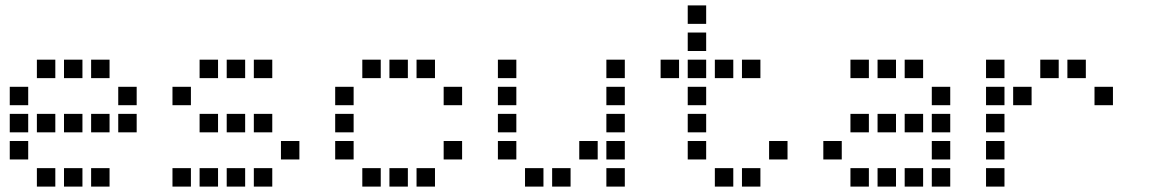

<svg xmlns="http://www.w3.org/2000/svg" viewBox="-20 -704 4240 708"><path d="M117 -484Q116 -484 116 -484Q116 -484 116 -483V-417Q116 -416 116 -416Q116 -416 117 -416H183Q184 -416 184 -416Q184 -416 184 -417V-483Q184 -484 184 -484Q184 -484 183 -484ZM217 -484Q216 -484 216 -484Q216 -484 216 -483V-417Q216 -416 216 -416Q216 -416 217 -416H283Q284 -416 284 -416Q284 -416 284 -417V-483Q284 -484 284 -484Q284 -484 283 -484ZM317 -484Q316 -484 316 -484Q316 -484 316 -483V-417Q316 -416 316 -416Q316 -416 317 -416H383Q384 -416 384 -416Q384 -416 384 -417V-483Q384 -484 384 -484Q384 -484 383 -484ZM17 -384Q16 -384 16 -384Q16 -384 16 -383V-317Q16 -316 16 -316Q16 -316 17 -316H83Q84 -316 84 -316Q84 -316 84 -317V-383Q84 -384 84 -384Q84 -384 83 -384ZM417 -384Q416 -384 416 -384Q416 -384 416 -383V-317Q416 -316 416 -316Q416 -316 417 -316H483Q484 -316 484 -316Q484 -316 484 -317V-383Q484 -384 484 -384Q484 -384 483 -384ZM17 -284Q16 -284 16 -284Q16 -284 16 -283V-217Q16 -216 16 -216Q16 -216 17 -216H83Q84 -216 84 -216Q84 -216 84 -217V-283Q84 -284 84 -284Q84 -284 83 -284ZM117 -284Q116 -284 116 -284Q116 -284 116 -283V-217Q116 -216 116 -216Q116 -216 117 -216H183Q184 -216 184 -216Q184 -216 184 -217V-283Q184 -284 184 -284Q184 -284 183 -284ZM217 -284Q216 -284 216 -284Q216 -284 216 -283V-217Q216 -216 216 -216Q216 -216 217 -216H283Q284 -216 284 -216Q284 -216 284 -217V-283Q284 -284 284 -284Q284 -284 283 -284ZM317 -284Q316 -284 316 -284Q316 -284 316 -283V-217Q316 -216 316 -216Q316 -216 317 -216H383Q384 -216 384 -216Q384 -216 384 -217V-283Q384 -284 384 -284Q384 -284 383 -284ZM417 -284Q416 -284 416 -284Q416 -284 416 -283V-217Q416 -216 416 -216Q416 -216 417 -216H483Q484 -216 484 -216Q484 -216 484 -217V-283Q484 -284 484 -284Q484 -284 483 -284ZM17 -184Q16 -184 16 -184Q16 -184 16 -183V-117Q16 -116 16 -116Q16 -116 17 -116H83Q84 -116 84 -116Q84 -116 84 -117V-183Q84 -184 84 -184Q84 -184 83 -184ZM117 -84Q116 -84 116 -84Q116 -84 116 -83V-17Q116 -16 116 -16Q116 -16 117 -16H183Q184 -16 184 -16Q184 -16 184 -17V-83Q184 -84 184 -84Q184 -84 183 -84ZM217 -84Q216 -84 216 -84Q216 -84 216 -83V-17Q216 -16 216 -16Q216 -16 217 -16H283Q284 -16 284 -16Q284 -16 284 -17V-83Q284 -84 284 -84Q284 -84 283 -84ZM317 -84Q316 -84 316 -84Q316 -84 316 -83V-17Q316 -16 316 -16Q316 -16 317 -16H383Q384 -16 384 -16Q384 -16 384 -17V-83Q384 -84 384 -84Q384 -84 383 -84Z M717 -484Q716 -484 716 -484Q716 -484 716 -483V-417Q716 -416 716 -416Q716 -416 717 -416H783Q784 -416 784 -416Q784 -416 784 -417V-483Q784 -484 784 -484Q784 -484 783 -484ZM817 -484Q816 -484 816 -484Q816 -484 816 -483V-417Q816 -416 816 -416Q816 -416 817 -416H883Q884 -416 884 -416Q884 -416 884 -417V-483Q884 -484 884 -484Q884 -484 883 -484ZM917 -484Q916 -484 916 -484Q916 -484 916 -483V-417Q916 -416 916 -416Q916 -416 917 -416H983Q984 -416 984 -416Q984 -416 984 -417V-483Q984 -484 984 -484Q984 -484 983 -484ZM617 -384Q616 -384 616 -384Q616 -384 616 -383V-317Q616 -316 616 -316Q616 -316 617 -316H683Q684 -316 684 -316Q684 -316 684 -317V-383Q684 -384 684 -384Q684 -384 683 -384ZM717 -284Q716 -284 716 -284Q716 -284 716 -283V-217Q716 -216 716 -216Q716 -216 717 -216H783Q784 -216 784 -216Q784 -216 784 -217V-283Q784 -284 784 -284Q784 -284 783 -284ZM817 -284Q816 -284 816 -284Q816 -284 816 -283V-217Q816 -216 816 -216Q816 -216 817 -216H883Q884 -216 884 -216Q884 -216 884 -217V-283Q884 -284 884 -284Q884 -284 883 -284ZM917 -284Q916 -284 916 -284Q916 -284 916 -283V-217Q916 -216 916 -216Q916 -216 917 -216H983Q984 -216 984 -216Q984 -216 984 -217V-283Q984 -284 984 -284Q984 -284 983 -284ZM1017 -184Q1016 -184 1016 -184Q1016 -184 1016 -183V-117Q1016 -116 1016 -116Q1016 -116 1017 -116H1083Q1084 -116 1084 -116Q1084 -116 1084 -117V-183Q1084 -184 1084 -184Q1084 -184 1083 -184ZM617 -84Q616 -84 616 -84Q616 -84 616 -83V-17Q616 -16 616 -16Q616 -16 617 -16H683Q684 -16 684 -16Q684 -16 684 -17V-83Q684 -84 684 -84Q684 -84 683 -84ZM717 -84Q716 -84 716 -84Q716 -84 716 -83V-17Q716 -16 716 -16Q716 -16 717 -16H783Q784 -16 784 -16Q784 -16 784 -17V-83Q784 -84 784 -84Q784 -84 783 -84ZM817 -84Q816 -84 816 -84Q816 -84 816 -83V-17Q816 -16 816 -16Q816 -16 817 -16H883Q884 -16 884 -16Q884 -16 884 -17V-83Q884 -84 884 -84Q884 -84 883 -84ZM917 -84Q916 -84 916 -84Q916 -84 916 -83V-17Q916 -16 916 -16Q916 -16 917 -16H983Q984 -16 984 -16Q984 -16 984 -17V-83Q984 -84 984 -84Q984 -84 983 -84Z M1317 -484Q1316 -484 1316 -484Q1316 -484 1316 -483V-417Q1316 -416 1316 -416Q1316 -416 1317 -416H1383Q1384 -416 1384 -416Q1384 -416 1384 -417V-483Q1384 -484 1384 -484Q1384 -484 1383 -484ZM1417 -484Q1416 -484 1416 -484Q1416 -484 1416 -483V-417Q1416 -416 1416 -416Q1416 -416 1417 -416H1483Q1484 -416 1484 -416Q1484 -416 1484 -417V-483Q1484 -484 1484 -484Q1484 -484 1483 -484ZM1517 -484Q1516 -484 1516 -484Q1516 -484 1516 -483V-417Q1516 -416 1516 -416Q1516 -416 1517 -416H1583Q1584 -416 1584 -416Q1584 -416 1584 -417V-483Q1584 -484 1584 -484Q1584 -484 1583 -484ZM1217 -384Q1216 -384 1216 -384Q1216 -384 1216 -383V-317Q1216 -316 1216 -316Q1216 -316 1217 -316H1283Q1284 -316 1284 -316Q1284 -316 1284 -317V-383Q1284 -384 1284 -384Q1284 -384 1283 -384ZM1617 -384Q1616 -384 1616 -384Q1616 -384 1616 -383V-317Q1616 -316 1616 -316Q1616 -316 1617 -316H1683Q1684 -316 1684 -316Q1684 -316 1684 -317V-383Q1684 -384 1684 -384Q1684 -384 1683 -384ZM1217 -284Q1216 -284 1216 -284Q1216 -284 1216 -283V-217Q1216 -216 1216 -216Q1216 -216 1217 -216H1283Q1284 -216 1284 -216Q1284 -216 1284 -217V-283Q1284 -284 1284 -284Q1284 -284 1283 -284ZM1217 -184Q1216 -184 1216 -184Q1216 -184 1216 -183V-117Q1216 -116 1216 -116Q1216 -116 1217 -116H1283Q1284 -116 1284 -116Q1284 -116 1284 -117V-183Q1284 -184 1284 -184Q1284 -184 1283 -184ZM1617 -184Q1616 -184 1616 -184Q1616 -184 1616 -183V-117Q1616 -116 1616 -116Q1616 -116 1617 -116H1683Q1684 -116 1684 -116Q1684 -116 1684 -117V-183Q1684 -184 1684 -184Q1684 -184 1683 -184ZM1317 -84Q1316 -84 1316 -84Q1316 -84 1316 -83V-17Q1316 -16 1316 -16Q1316 -16 1317 -16H1383Q1384 -16 1384 -16Q1384 -16 1384 -17V-83Q1384 -84 1384 -84Q1384 -84 1383 -84ZM1417 -84Q1416 -84 1416 -84Q1416 -84 1416 -83V-17Q1416 -16 1416 -16Q1416 -16 1417 -16H1483Q1484 -16 1484 -16Q1484 -16 1484 -17V-83Q1484 -84 1484 -84Q1484 -84 1483 -84ZM1517 -84Q1516 -84 1516 -84Q1516 -84 1516 -83V-17Q1516 -16 1516 -16Q1516 -16 1517 -16H1583Q1584 -16 1584 -16Q1584 -16 1584 -17V-83Q1584 -84 1584 -84Q1584 -84 1583 -84Z M1817 -484Q1816 -484 1816 -484Q1816 -484 1816 -483V-417Q1816 -416 1816 -416Q1816 -416 1817 -416H1883Q1884 -416 1884 -416Q1884 -416 1884 -417V-483Q1884 -484 1884 -484Q1884 -484 1883 -484ZM2217 -484Q2216 -484 2216 -484Q2216 -484 2216 -483V-417Q2216 -416 2216 -416Q2216 -416 2217 -416H2283Q2284 -416 2284 -416Q2284 -416 2284 -417V-483Q2284 -484 2284 -484Q2284 -484 2283 -484ZM1817 -384Q1816 -384 1816 -384Q1816 -384 1816 -383V-317Q1816 -316 1816 -316Q1816 -316 1817 -316H1883Q1884 -316 1884 -316Q1884 -316 1884 -317V-383Q1884 -384 1884 -384Q1884 -384 1883 -384ZM2217 -384Q2216 -384 2216 -384Q2216 -384 2216 -383V-317Q2216 -316 2216 -316Q2216 -316 2217 -316H2283Q2284 -316 2284 -316Q2284 -316 2284 -317V-383Q2284 -384 2284 -384Q2284 -384 2283 -384ZM1817 -284Q1816 -284 1816 -284Q1816 -284 1816 -283V-217Q1816 -216 1816 -216Q1816 -216 1817 -216H1883Q1884 -216 1884 -216Q1884 -216 1884 -217V-283Q1884 -284 1884 -284Q1884 -284 1883 -284ZM2217 -284Q2216 -284 2216 -284Q2216 -284 2216 -283V-217Q2216 -216 2216 -216Q2216 -216 2217 -216H2283Q2284 -216 2284 -216Q2284 -216 2284 -217V-283Q2284 -284 2284 -284Q2284 -284 2283 -284ZM1817 -184Q1816 -184 1816 -184Q1816 -184 1816 -183V-117Q1816 -116 1816 -116Q1816 -116 1817 -116H1883Q1884 -116 1884 -116Q1884 -116 1884 -117V-183Q1884 -184 1884 -184Q1884 -184 1883 -184ZM2117 -184Q2116 -184 2116 -184Q2116 -184 2116 -183V-117Q2116 -116 2116 -116Q2116 -116 2117 -116H2183Q2184 -116 2184 -116Q2184 -116 2184 -117V-183Q2184 -184 2184 -184Q2184 -184 2183 -184ZM2217 -184Q2216 -184 2216 -184Q2216 -184 2216 -183V-117Q2216 -116 2216 -116Q2216 -116 2217 -116H2283Q2284 -116 2284 -116Q2284 -116 2284 -117V-183Q2284 -184 2284 -184Q2284 -184 2283 -184ZM1917 -84Q1916 -84 1916 -84Q1916 -84 1916 -83V-17Q1916 -16 1916 -16Q1916 -16 1917 -16H1983Q1984 -16 1984 -16Q1984 -16 1984 -17V-83Q1984 -84 1984 -84Q1984 -84 1983 -84ZM2017 -84Q2016 -84 2016 -84Q2016 -84 2016 -83V-17Q2016 -16 2016 -16Q2016 -16 2017 -16H2083Q2084 -16 2084 -16Q2084 -16 2084 -17V-83Q2084 -84 2084 -84Q2084 -84 2083 -84ZM2217 -84Q2216 -84 2216 -84Q2216 -84 2216 -83V-17Q2216 -16 2216 -16Q2216 -16 2217 -16H2283Q2284 -16 2284 -16Q2284 -16 2284 -17V-83Q2284 -84 2284 -84Q2284 -84 2283 -84Z M2517 -684Q2516 -684 2516 -684Q2516 -684 2516 -683V-617Q2516 -616 2516 -616Q2516 -616 2517 -616H2583Q2584 -616 2584 -616Q2584 -616 2584 -617V-683Q2584 -684 2584 -684Q2584 -684 2583 -684ZM2517 -584Q2516 -584 2516 -584Q2516 -584 2516 -583V-517Q2516 -516 2516 -516Q2516 -516 2517 -516H2583Q2584 -516 2584 -516Q2584 -516 2584 -517V-583Q2584 -584 2584 -584Q2584 -584 2583 -584ZM2417 -484Q2416 -484 2416 -484Q2416 -484 2416 -483V-417Q2416 -416 2416 -416Q2416 -416 2417 -416H2483Q2484 -416 2484 -416Q2484 -416 2484 -417V-483Q2484 -484 2484 -484Q2484 -484 2483 -484ZM2517 -484Q2516 -484 2516 -484Q2516 -484 2516 -483V-417Q2516 -416 2516 -416Q2516 -416 2517 -416H2583Q2584 -416 2584 -416Q2584 -416 2584 -417V-483Q2584 -484 2584 -484Q2584 -484 2583 -484ZM2617 -484Q2616 -484 2616 -484Q2616 -484 2616 -483V-417Q2616 -416 2616 -416Q2616 -416 2617 -416H2683Q2684 -416 2684 -416Q2684 -416 2684 -417V-483Q2684 -484 2684 -484Q2684 -484 2683 -484ZM2717 -484Q2716 -484 2716 -484Q2716 -484 2716 -483V-417Q2716 -416 2716 -416Q2716 -416 2717 -416H2783Q2784 -416 2784 -416Q2784 -416 2784 -417V-483Q2784 -484 2784 -484Q2784 -484 2783 -484ZM2517 -384Q2516 -384 2516 -384Q2516 -384 2516 -383V-317Q2516 -316 2516 -316Q2516 -316 2517 -316H2583Q2584 -316 2584 -316Q2584 -316 2584 -317V-383Q2584 -384 2584 -384Q2584 -384 2583 -384ZM2517 -284Q2516 -284 2516 -284Q2516 -284 2516 -283V-217Q2516 -216 2516 -216Q2516 -216 2517 -216H2583Q2584 -216 2584 -216Q2584 -216 2584 -217V-283Q2584 -284 2584 -284Q2584 -284 2583 -284ZM2517 -184Q2516 -184 2516 -184Q2516 -184 2516 -183V-117Q2516 -116 2516 -116Q2516 -116 2517 -116H2583Q2584 -116 2584 -116Q2584 -116 2584 -117V-183Q2584 -184 2584 -184Q2584 -184 2583 -184ZM2817 -184Q2816 -184 2816 -184Q2816 -184 2816 -183V-117Q2816 -116 2816 -116Q2816 -116 2817 -116H2883Q2884 -116 2884 -116Q2884 -116 2884 -117V-183Q2884 -184 2884 -184Q2884 -184 2883 -184ZM2617 -84Q2616 -84 2616 -84Q2616 -84 2616 -83V-17Q2616 -16 2616 -16Q2616 -16 2617 -16H2683Q2684 -16 2684 -16Q2684 -16 2684 -17V-83Q2684 -84 2684 -84Q2684 -84 2683 -84ZM2717 -84Q2716 -84 2716 -84Q2716 -84 2716 -83V-17Q2716 -16 2716 -16Q2716 -16 2717 -16H2783Q2784 -16 2784 -16Q2784 -16 2784 -17V-83Q2784 -84 2784 -84Q2784 -84 2783 -84Z M3117 -484Q3116 -484 3116 -484Q3116 -484 3116 -483V-417Q3116 -416 3116 -416Q3116 -416 3117 -416H3183Q3184 -416 3184 -416Q3184 -416 3184 -417V-483Q3184 -484 3184 -484Q3184 -484 3183 -484ZM3217 -484Q3216 -484 3216 -484Q3216 -484 3216 -483V-417Q3216 -416 3216 -416Q3216 -416 3217 -416H3283Q3284 -416 3284 -416Q3284 -416 3284 -417V-483Q3284 -484 3284 -484Q3284 -484 3283 -484ZM3317 -484Q3316 -484 3316 -484Q3316 -484 3316 -483V-417Q3316 -416 3316 -416Q3316 -416 3317 -416H3383Q3384 -416 3384 -416Q3384 -416 3384 -417V-483Q3384 -484 3384 -484Q3384 -484 3383 -484ZM3417 -384Q3416 -384 3416 -384Q3416 -384 3416 -383V-317Q3416 -316 3416 -316Q3416 -316 3417 -316H3483Q3484 -316 3484 -316Q3484 -316 3484 -317V-383Q3484 -384 3484 -384Q3484 -384 3483 -384ZM3117 -284Q3116 -284 3116 -284Q3116 -284 3116 -283V-217Q3116 -216 3116 -216Q3116 -216 3117 -216H3183Q3184 -216 3184 -216Q3184 -216 3184 -217V-283Q3184 -284 3184 -284Q3184 -284 3183 -284ZM3217 -284Q3216 -284 3216 -284Q3216 -284 3216 -283V-217Q3216 -216 3216 -216Q3216 -216 3217 -216H3283Q3284 -216 3284 -216Q3284 -216 3284 -217V-283Q3284 -284 3284 -284Q3284 -284 3283 -284ZM3317 -284Q3316 -284 3316 -284Q3316 -284 3316 -283V-217Q3316 -216 3316 -216Q3316 -216 3317 -216H3383Q3384 -216 3384 -216Q3384 -216 3384 -217V-283Q3384 -284 3384 -284Q3384 -284 3383 -284ZM3417 -284Q3416 -284 3416 -284Q3416 -284 3416 -283V-217Q3416 -216 3416 -216Q3416 -216 3417 -216H3483Q3484 -216 3484 -216Q3484 -216 3484 -217V-283Q3484 -284 3484 -284Q3484 -284 3483 -284ZM3017 -184Q3016 -184 3016 -184Q3016 -184 3016 -183V-117Q3016 -116 3016 -116Q3016 -116 3017 -116H3083Q3084 -116 3084 -116Q3084 -116 3084 -117V-183Q3084 -184 3084 -184Q3084 -184 3083 -184ZM3417 -184Q3416 -184 3416 -184Q3416 -184 3416 -183V-117Q3416 -116 3416 -116Q3416 -116 3417 -116H3483Q3484 -116 3484 -116Q3484 -116 3484 -117V-183Q3484 -184 3484 -184Q3484 -184 3483 -184ZM3117 -84Q3116 -84 3116 -84Q3116 -84 3116 -83V-17Q3116 -16 3116 -16Q3116 -16 3117 -16H3183Q3184 -16 3184 -16Q3184 -16 3184 -17V-83Q3184 -84 3184 -84Q3184 -84 3183 -84ZM3217 -84Q3216 -84 3216 -84Q3216 -84 3216 -83V-17Q3216 -16 3216 -16Q3216 -16 3217 -16H3283Q3284 -16 3284 -16Q3284 -16 3284 -17V-83Q3284 -84 3284 -84Q3284 -84 3283 -84ZM3317 -84Q3316 -84 3316 -84Q3316 -84 3316 -83V-17Q3316 -16 3316 -16Q3316 -16 3317 -16H3383Q3384 -16 3384 -16Q3384 -16 3384 -17V-83Q3384 -84 3384 -84Q3384 -84 3383 -84ZM3417 -84Q3416 -84 3416 -84Q3416 -84 3416 -83V-17Q3416 -16 3416 -16Q3416 -16 3417 -16H3483Q3484 -16 3484 -16Q3484 -16 3484 -17V-83Q3484 -84 3484 -84Q3484 -84 3483 -84Z M3617 -484Q3616 -484 3616 -484Q3616 -484 3616 -483V-417Q3616 -416 3616 -416Q3616 -416 3617 -416H3683Q3684 -416 3684 -416Q3684 -416 3684 -417V-483Q3684 -484 3684 -484Q3684 -484 3683 -484ZM3817 -484Q3816 -484 3816 -484Q3816 -484 3816 -483V-417Q3816 -416 3816 -416Q3816 -416 3817 -416H3883Q3884 -416 3884 -416Q3884 -416 3884 -417V-483Q3884 -484 3884 -484Q3884 -484 3883 -484ZM3917 -484Q3916 -484 3916 -484Q3916 -484 3916 -483V-417Q3916 -416 3916 -416Q3916 -416 3917 -416H3983Q3984 -416 3984 -416Q3984 -416 3984 -417V-483Q3984 -484 3984 -484Q3984 -484 3983 -484ZM3617 -384Q3616 -384 3616 -384Q3616 -384 3616 -383V-317Q3616 -316 3616 -316Q3616 -316 3617 -316H3683Q3684 -316 3684 -316Q3684 -316 3684 -317V-383Q3684 -384 3684 -384Q3684 -384 3683 -384ZM3717 -384Q3716 -384 3716 -384Q3716 -384 3716 -383V-317Q3716 -316 3716 -316Q3716 -316 3717 -316H3783Q3784 -316 3784 -316Q3784 -316 3784 -317V-383Q3784 -384 3784 -384Q3784 -384 3783 -384ZM4017 -384Q4016 -384 4016 -384Q4016 -384 4016 -383V-317Q4016 -316 4016 -316Q4016 -316 4017 -316H4083Q4084 -316 4084 -316Q4084 -316 4084 -317V-383Q4084 -384 4084 -384Q4084 -384 4083 -384ZM3617 -284Q3616 -284 3616 -284Q3616 -284 3616 -283V-217Q3616 -216 3616 -216Q3616 -216 3617 -216H3683Q3684 -216 3684 -216Q3684 -216 3684 -217V-283Q3684 -284 3684 -284Q3684 -284 3683 -284ZM3617 -184Q3616 -184 3616 -184Q3616 -184 3616 -183V-117Q3616 -116 3616 -116Q3616 -116 3617 -116H3683Q3684 -116 3684 -116Q3684 -116 3684 -117V-183Q3684 -184 3684 -184Q3684 -184 3683 -184ZM3617 -84Q3616 -84 3616 -84Q3616 -84 3616 -83V-17Q3616 -16 3616 -16Q3616 -16 3617 -16H3683Q3684 -16 3684 -16Q3684 -16 3684 -17V-83Q3684 -84 3684 -84Q3684 -84 3683 -84Z"/></svg>

Font: Doto SemiBold
Style: Regular
Weight: 600
Monospace: yes
Version: Version 1.000